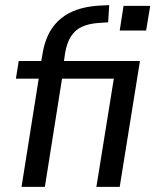

<svg xmlns="http://www.w3.org/2000/svg" viewBox="-20 -729 606 749"><path d="M64 0 131 -422H42L53 -491H162L137 -469L145 -513Q154 -575 181.5 -616.5Q209 -658 255 -680.5Q301 -703 366 -707L406 -709L402 -642L359 -639Q325 -636 299.5 -624.5Q274 -613 257.5 -588Q241 -563 234 -522L227 -474L212 -491H526L447 0H356L424 -422H222L155 0ZM447 -610 462 -706H566L550 -610Z"/></svg>

Font: Nunito Sans 10pt SemiCondensed Medium
Style: Italic
Weight: 500
Width: 4
Italic angle: -9°
Designer: Vernon Adams
Foundry: Vernon Adams
Version: Version 3.101;gftools[0.9.27]